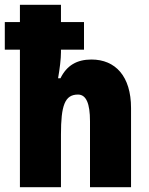

<svg xmlns="http://www.w3.org/2000/svg" viewBox="-25 -780 619 800"><path d="M229 -760H58V-688H-5V-573H58V0H229V-219C229 -341 245 -386 300 -386C334 -386 350 -349 350 -275V0H521V-330C521 -462 456 -532 356 -532C295 -532 253 -507 227 -454H217C224 -494 229 -535 229 -562V-573H325V-688H229Z"/></svg>

Font: Noto Sans Arabic UI Cn Bk
Style: Regular
Weight: 900
Width: 3
Designer: Monotype Design Team, Nadine Chahine and Nizar Qandah
Foundry: Monotype Imaging Inc.
Version: Version 2.010